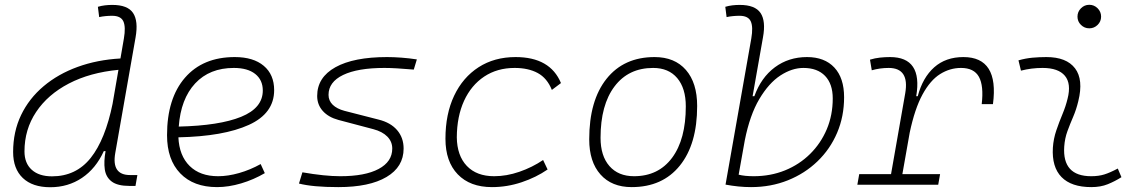

<svg xmlns="http://www.w3.org/2000/svg" viewBox="-20 -763 4728 793"><path d="M187.5 10.3Q114.3 10.3 74.2 -27.8Q34.2 -65.9 34.2 -135.3Q34.2 -219.2 67.1 -287.8Q100.1 -356.4 160.2 -407Q220.2 -457.5 301 -486.8Q381.8 -516.1 477.5 -521.5L491.7 -604Q500 -651.9 489.5 -674.8Q479 -697.8 442.9 -697.8Q429.7 -697.8 416.3 -696.5Q402.8 -695.3 389.6 -692.4L384.3 -734.9Q398.9 -739.3 413.8 -741Q428.7 -742.7 443.8 -742.7Q507.3 -742.7 529.5 -709.5Q551.8 -676.3 540 -608.9L456.1 -131.3Q439.9 -40 517.1 -40H547.4L539.6 4.9H514.6Q465.3 4.9 441.4 -13.2Q417.5 -31.2 412.8 -63.5Q408.2 -95.7 416 -138.7H408.7Q376 -66.9 318.6 -28.3Q261.2 10.3 187.5 10.3ZM445.3 -335.9V-336.4L469.2 -474.6Q351.6 -463.4 264.4 -418Q177.2 -372.6 129.2 -300.5Q81.1 -228.5 81.1 -137.7Q81.1 -88.9 111.1 -61.8Q141.1 -34.7 194.8 -34.7Q293.9 -34.7 354.5 -110.6Q415 -186.5 445.3 -335.9Z M880.9 -35.2Q921.4 -35.2 967.5 -48.3Q1013.7 -61.5 1056.6 -85.4L1073.7 -47.9Q1027.8 -21 976.1 -5.6Q924.3 9.8 876.5 9.8Q779.3 9.8 724.6 -46.9Q669.9 -103.5 669.9 -204.6Q669.9 -356.4 743.9 -441.9Q817.9 -527.3 949.7 -527.3Q1026.4 -527.3 1069.3 -491.2Q1112.3 -455.1 1112.3 -390.6Q1112.3 -294.9 1008.1 -247.3Q903.8 -199.7 716.8 -195.8Q720.2 -120.1 763.2 -77.6Q806.2 -35.2 880.9 -35.2ZM718.3 -240.2Q886.2 -244.1 975.8 -280.5Q1065.4 -316.9 1065.4 -389.2Q1065.4 -432.6 1034.2 -457.5Q1002.9 -482.4 945.8 -482.4Q845.7 -482.4 786.1 -418.5Q726.6 -354.5 718.3 -240.2Z M1377.4 9.8Q1272 9.8 1214.8 -4.9L1229 -51.3Q1321.3 -35.2 1385.3 -35.2Q1487.8 -35.2 1543.9 -65.2Q1600.1 -95.2 1600.1 -149.4Q1600.1 -178.2 1579.6 -199Q1559.1 -219.7 1522 -229.5L1377.9 -267.6Q1336.4 -278.8 1313.2 -304.7Q1290 -330.6 1290 -366.7Q1290 -443.4 1365.5 -485.4Q1440.9 -527.3 1578.6 -527.3Q1606 -527.3 1638.2 -524.9Q1670.4 -522.5 1701.7 -517.6L1689 -475.6Q1610.8 -482.4 1567.9 -482.4Q1457.5 -482.4 1397.2 -453.4Q1336.9 -424.3 1336.9 -371.1Q1336.9 -347.2 1354.2 -330.3Q1371.6 -313.5 1402.8 -305.2L1543.9 -269Q1593.3 -256.8 1620.1 -225.6Q1647 -194.3 1647 -149.4Q1647 -73.7 1576.4 -32Q1505.9 9.8 1377.4 9.8Z M2021 -35.2Q2072.3 -35.2 2125.2 -53.5Q2178.2 -71.8 2223.1 -102.1L2241.7 -63Q2194.3 -30.3 2134.5 -10.3Q2074.7 9.8 2011.7 9.8Q1921.4 9.8 1870.6 -43Q1819.8 -95.7 1819.8 -189.9Q1819.8 -292 1855.7 -367.7Q1891.6 -443.4 1956.8 -485.4Q2022 -527.3 2109.4 -527.3Q2252.4 -527.3 2296.9 -419.9L2259.3 -391.6Q2239.7 -440.4 2200.9 -461.4Q2162.1 -482.4 2105.5 -482.4Q2033.7 -482.4 1980 -446.8Q1926.3 -411.1 1896.7 -346.7Q1867.2 -282.2 1866.7 -195.8Q1867.7 -120.1 1908.2 -77.6Q1948.7 -35.2 2021 -35.2Z M2588.9 9.8Q2506.3 9.8 2460 -42.5Q2413.6 -94.7 2413.6 -187.5Q2413.6 -347.7 2485.1 -437.5Q2556.6 -527.3 2683.6 -527.3Q2766.6 -527.3 2813 -474.1Q2859.4 -420.9 2859.4 -325.2Q2859.4 -167.5 2787.8 -78.9Q2716.3 9.8 2588.9 9.8ZM2598.6 -35.2Q2699.2 -35.2 2755.9 -111.3Q2812.5 -187.5 2812.5 -323.7Q2812.5 -398.4 2777.1 -440.4Q2741.7 -482.4 2677.7 -482.4Q2575.7 -482.4 2518.1 -406Q2460.4 -329.6 2460.4 -193.8Q2460.4 -119.1 2497.1 -77.1Q2533.7 -35.2 2598.6 -35.2Z M3082 9.8Q3055.7 9.8 3029.3 7.1Q3002.9 4.4 2976.6 -0.5L3083 -604Q3091.3 -651.9 3080.8 -674.8Q3070.3 -697.8 3034.2 -697.8Q3021 -697.8 3007.6 -696.5Q2994.1 -695.3 2981 -692.4L2975.6 -734.9Q2990.2 -739.3 3005.1 -741Q3020 -742.7 3035.2 -742.7Q3098.6 -742.7 3121.1 -709.5Q3143.6 -676.3 3131.3 -608.9L3088.4 -365.7H3095.7Q3123.5 -442.9 3180.4 -485.1Q3237.3 -527.3 3313 -527.3Q3385.7 -527.3 3426 -484.1Q3466.3 -440.9 3466.3 -361.3Q3466.3 -282.2 3437.5 -214.6Q3408.7 -147 3356.4 -96.7Q3304.2 -46.4 3234.1 -18.3Q3164.1 9.8 3082 9.8ZM3056.2 -183.6 3030.8 -41.5Q3056.2 -35.2 3092.8 -35.2Q3162.6 -35.2 3222.2 -59.3Q3281.7 -83.5 3325.9 -127.2Q3370.1 -170.9 3394.8 -229.2Q3419.4 -287.6 3419.4 -356.4Q3419.4 -416.5 3387.7 -449.5Q3356 -482.4 3298.3 -482.4Q3251 -482.4 3203.1 -451.2Q3155.3 -419.9 3116.2 -354Q3077.1 -288.1 3056.2 -183.6Z M3521 0 3528.8 -43.9H3660.2L3718.8 -377.9Q3736.8 -482.4 3650.4 -482.4Q3614.3 -482.4 3580.6 -472.7L3573.2 -516.6Q3593.8 -522.9 3614.5 -525.1Q3635.3 -527.3 3656.2 -527.3Q3791.5 -527.3 3764.2 -365.7H3770.5Q3791 -442.9 3838.6 -485.1Q3886.2 -527.3 3959 -527.3Q4106.9 -527.3 4081.1 -333H4034.7Q4043.5 -408.7 4023.2 -445.6Q4002.9 -482.4 3949.2 -482.4Q3903.3 -482.4 3862.8 -457Q3822.3 -431.6 3790.3 -373Q3758.3 -314.5 3737.3 -215.3L3707 -43.9H3862.8L3855 0Z M4596.7 -66.9 4611.8 -31.2Q4585 -14.2 4555.4 -2.2Q4525.9 9.8 4487.3 9.8Q4404.8 9.8 4364.3 -31.7Q4323.7 -73.2 4328.6 -153.3Q4331.1 -189.9 4342.8 -224.4Q4354.5 -258.8 4368.2 -291.5Q4381.8 -324.2 4389.2 -355Q4405.3 -417.5 4378.2 -450Q4351.1 -482.4 4286.1 -482.4Q4239.7 -482.4 4196.8 -471.2L4186.5 -513.7Q4215.3 -522 4244.1 -524.7Q4272.9 -527.3 4301.8 -527.3Q4384.8 -527.3 4420.2 -480.7Q4455.6 -434.1 4433.6 -345.2Q4425.3 -310.5 4412.4 -280.5Q4399.4 -250.5 4388.7 -221.2Q4377.9 -191.9 4375.5 -157.7Q4367.2 -35.2 4486.8 -35.2Q4517.6 -35.2 4541 -42.5Q4564.5 -49.8 4596.7 -66.9ZM4479 -646Q4459 -646 4444.6 -660.2Q4430.2 -674.3 4430.2 -694.3Q4430.2 -714.4 4444.6 -728.8Q4459 -743.2 4479 -743.2Q4499 -743.2 4513.4 -728.8Q4527.8 -714.4 4527.8 -694.3Q4527.8 -674.3 4513.4 -660.2Q4499 -646 4479 -646Z"/></svg>

Font: Cascadia Mono PL ExtraLight
Style: Italic
Weight: 200
Italic angle: -10°
Monospace: yes
Designer: Aaron Bell
Foundry: Saja Typeworks
Version: Version 2404.023; ttfautohint (v1.8.4)